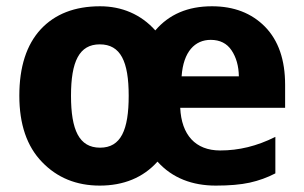

<svg xmlns="http://www.w3.org/2000/svg" viewBox="-20 -576 960 606"><path d="M648.9 -556.2C572.8 -556.2 513.7 -530.8 470.2 -480C424.8 -530.8 364.3 -556.2 295.9 -556.2C215.8 -556.2 153.3 -531.7 108.4 -483.4C63.5 -434.6 41 -364.7 41 -273.9C41 -183.6 64.9 -113.8 112.8 -64.5C160.2 -15.1 221.2 9.8 294.9 9.8C369.6 9.8 431.6 -15.1 477.1 -65.9C523.9 -13.7 587.4 9.8 661.1 9.8C703.6 9.8 739.3 6.8 768.1 0.5C796.9 -5.9 823.7 -15.6 849.1 -28.8V-144C790.5 -114.7 733.9 -101.1 674.8 -101.1C596.7 -101.1 552.7 -150.4 548.8 -235.8H879.9V-308.1C879.9 -387.2 858.9 -448.2 816.4 -491.7C773.9 -534.7 718.3 -556.2 648.9 -556.2ZM294.9 -436C360.8 -436 386.2 -381.8 386.2 -273.9C386.2 -166 361.8 -109.9 295.9 -109.9C229.5 -109.9 204.1 -166 204.1 -273.9C204.1 -381.8 230 -436 294.9 -436ZM645 -450.2C674.3 -450.2 696.3 -439 710.9 -417C725.6 -395 733.4 -367.7 733.9 -335H553.2C558.6 -413.6 595.7 -450.2 645 -450.2Z"/></svg>

Font: Avrile Sans
Style: Bold
Weight: 700
Designer: Monotype Design Team, Google (font), Stefan Peev (BGR Cyrillic), Cristiano Sobral (main changes)
Foundry: The Avrile Sans Project Authors
Version: Version 3.110